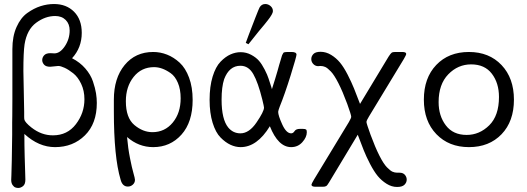

<svg xmlns="http://www.w3.org/2000/svg" viewBox="-20 -720 2595 946"><path d="M35.2 166Q35.2 166 36.1 144Q37.1 123 38.1 69.6Q39.1 16.1 40 -56.2V-116.2Q40 -119.1 40.5 -147.9Q41 -176.8 41 -232.9V-478Q41 -541 61.5 -586.9Q82 -632.8 114.5 -656Q147 -679.2 179.9 -689.7Q212.9 -700.2 246.1 -700.2Q307.1 -700.2 345 -662.1Q382.8 -624 382.8 -558.1Q382.8 -484.9 335 -433.1Q374 -413.1 400.4 -382.6Q426.8 -352.1 438 -318.6Q449.2 -285.2 453.1 -260.5Q457 -235.8 457 -212.9Q457 -110.8 398.4 -53Q339.8 4.9 251 4.9Q170.9 4.9 100.1 -60.1Q100.1 -1 101.6 50Q103 101.1 104 129.6Q105 158.2 105 165Q105 188 93.5 197Q82 206.1 69.8 206.1Q63 206.1 55.9 203.6Q48.8 201.2 42 191.7Q35.2 182.1 35.2 166ZM95.2 -370.1Q95.2 -350.1 97.2 -269.5Q99.1 -189 99.1 -168.9V-144Q99.1 -134.3 100.6 -129.2Q102.1 -124 110.1 -114.5Q118.2 -105 134.8 -91.8Q184.6 -52.7 241.2 -53.2Q312 -53.2 354 -108.2Q396 -163.1 396 -231Q396 -272.9 379.9 -306.9Q363.8 -340.8 340.8 -358.9Q317.9 -377 298.3 -386Q278.8 -395 267.1 -395Q262.2 -395 248 -393.1Q233.9 -391.1 227.1 -391.1Q206.1 -391.1 197 -401.6Q188 -412.1 188 -423.8Q188 -437 197.5 -447.5Q207 -458 228 -458Q231.9 -458 238.5 -457.5Q245.1 -457 248 -457Q275.9 -457 299.6 -492.4Q323.2 -527.8 323.2 -569.8Q323.2 -602.1 303.7 -621.6Q284.2 -641.1 252 -641.1Q203.1 -641.1 158 -607.7Q112.8 -574.2 101.1 -502Q95.2 -462.9 95.2 -370.1Z M541 -171.9Q541 -171.9 541 -229Q541 -335 594 -399.4Q647 -463.9 734.9 -463.9Q770 -463.9 803 -450.9Q835.9 -438 865 -411.4Q894 -384.8 911.6 -337.4Q929.2 -290 929.2 -228Q929.2 -118.2 874 -56.6Q818.8 4.9 734.9 4.9Q663.1 4.9 606 -44.9Q610.8 10.3 620.4 58.6Q629.9 106.9 637.5 133.1Q645 159.2 645 166Q645 180.2 634.5 189.7Q624 199.2 609.9 199.2Q583 199.2 574.2 165Q541 54.2 541 -171.9ZM600.1 -221.2Q600.1 -139.2 642.1 -104Q684.1 -68.8 731 -68.8Q792 -68.8 831.1 -116Q870.1 -163.1 870.1 -235.8Q870.1 -279.8 856.4 -312Q842.8 -344.2 820.8 -359.6Q798.8 -375 778.8 -382.1Q758.8 -389.2 738.8 -389.2Q676.8 -389.2 638.4 -341.1Q600.1 -293 600.1 -221.2Z M1012.7 -228Q1012.7 -293.9 1027.6 -342.5Q1042.5 -391.1 1066.7 -416Q1090.8 -440.9 1115.7 -451.9Q1140.6 -462.9 1165.5 -462.9Q1193.4 -462.9 1217.5 -450Q1241.7 -437 1256.1 -420.4Q1270.5 -403.8 1284.2 -377Q1297.9 -350.1 1303.2 -333Q1308.6 -315.9 1316.9 -291Q1318.8 -284.2 1319.8 -280.8Q1327.6 -305.7 1335.2 -329.8Q1342.8 -354 1347.2 -370.1Q1351.6 -386.2 1355.7 -400.6Q1359.9 -415 1362.8 -424.1Q1365.7 -433.1 1367.7 -440.7Q1369.6 -448.2 1372.1 -452.1Q1374.5 -456.1 1376 -459Q1377.4 -461.9 1381.6 -462.4Q1385.7 -462.9 1388.2 -463.4Q1390.6 -463.9 1397.5 -463.9H1416.5Q1440.4 -463.9 1440.9 -451.2Q1440.9 -441.4 1411.9 -348.1Q1382.8 -254.9 1357.9 -193.8Q1351.1 -175.8 1350.6 -168.9Q1350.6 -150.9 1370.6 -106.9Q1390.6 -63 1414.6 -63Q1424.3 -63 1431.4 -74Q1438.5 -85 1457.5 -85H1471.7Q1483.9 -85 1487.8 -82Q1491.7 -79.1 1491.7 -68.8Q1491.7 -43.9 1469.7 -19.5Q1447.8 4.9 1414.6 4.9Q1350.6 4.9 1309.6 -98.1Q1246.6 4.9 1165.5 4.9Q1140.6 4.9 1115.7 -6.6Q1090.8 -18.1 1066.7 -42.5Q1042.5 -66.9 1027.6 -115Q1012.7 -163.1 1012.7 -228ZM1071.8 -229Q1071.8 -131.8 1104.5 -91.8Q1128.4 -63 1164.6 -63Q1207.5 -63 1244.1 -116.9Q1280.8 -170.9 1280.8 -189.9Q1280.8 -194.8 1272.5 -229Q1251.5 -314 1228 -355Q1204.6 -396 1164.6 -396Q1109.4 -396 1084.5 -330.1Q1071.8 -292 1071.8 -229ZM1190.9 -508.8Q1190.9 -509.8 1206.3 -550.3Q1221.7 -590.8 1238.8 -634.5Q1255.9 -678.2 1258.8 -683.1Q1268.6 -700.2 1287.1 -700.2Q1301.3 -700.2 1313 -690.2Q1324.7 -680.2 1324.7 -665Q1324.7 -651.9 1298.8 -619.1Q1289.1 -606 1255.9 -566.9Q1225.1 -527.8 1204.1 -502Z M1559.6 -464.8Q1586.4 -464.8 1611.6 -449.5Q1636.7 -434.1 1655.3 -411.6Q1673.8 -389.2 1692.9 -352.1Q1711.9 -314.9 1724.4 -283.9Q1736.8 -252.9 1753.9 -208L1894.5 -440.9Q1904.3 -456.1 1909.4 -460Q1914.6 -463.9 1926.8 -463.9H1961.9Q1981.9 -463.9 1981.4 -454.1Q1981.4 -449.2 1969.7 -429.2L1797.9 -146Q1785.6 -126 1785.6 -118.9Q1785.6 -111.8 1805.7 -56.2Q1828.6 5.9 1849.1 46.4Q1869.6 86.9 1886.2 104Q1902.8 121.1 1913.8 126Q1924.8 130.9 1937.5 130.9H1948.7Q1965.8 130.9 1974.9 141.4Q1983.9 151.9 1983.9 165Q1983.9 179.2 1972.9 190.2Q1961.9 201.2 1936.5 201.2Q1909.7 201.2 1884.8 185.5Q1859.9 169.9 1841.3 147.5Q1822.8 125 1803.2 87.4Q1783.7 49.8 1771.7 19.3Q1759.8 -11.2 1742.7 -56.2L1601.6 178.2Q1592.8 193.4 1587.2 196.8Q1581.5 200.2 1569.8 200.2H1534.7Q1514.6 200.2 1514.6 189.9Q1514.6 186 1526.9 165L1698.7 -118.2Q1710.9 -139.2 1710.4 -145Q1710.4 -153.8 1690.9 -208Q1668 -270 1647.2 -310.5Q1626.5 -351.1 1610.1 -367.9Q1593.8 -384.8 1582.8 -389.9Q1571.8 -395 1558.6 -395Q1556.6 -395 1553.2 -394.5Q1549.8 -394 1547.9 -394Q1533.7 -394 1523.7 -404.5Q1513.7 -415 1513.7 -429Q1513.7 -442.9 1524.2 -453.9Q1534.7 -464.8 1559.6 -464.8Z M2068.4 -229Q2068.4 -335.9 2129.4 -399.9Q2190.4 -463.9 2290.3 -463.9Q2390.1 -463.9 2451.2 -399.4Q2512.2 -335 2512.2 -229Q2512.2 -122.1 2451.2 -58.6Q2390.1 4.9 2290.5 4.9Q2191.4 4.9 2129.9 -59.1Q2068.4 -123 2068.4 -229ZM2141.1 -216.8Q2141.1 -148.9 2176.8 -102.1Q2212.4 -55.2 2279.3 -55.2Q2342.3 -55.2 2390.4 -102.5Q2438.5 -149.9 2438.5 -242.2Q2438.5 -311 2403.3 -356.9Q2368.2 -402.8 2301.3 -402.8Q2236.3 -402.8 2188.7 -353.8Q2141.1 -304.7 2141.1 -216.8Z"/></svg>

Font: CMU Concrete
Style: Roman
Weight: 500
Version: Version 0.7.0